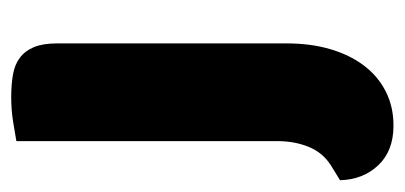

<svg xmlns="http://www.w3.org/2000/svg" viewBox="-212 -322 705 334"><g transform="rotate(-90 140.0 -155.5)"><path d="M19 68Q41 54 51 29.5Q61 5 61 -25V-479Q72 -481 93.5 -484.5Q115 -488 137 -488Q159 -488 176.5 -485Q194 -482 206 -473Q218 -464 224.5 -448.5Q231 -433 231 -408V-9Q231 33 221 67Q211 101 192.5 125.5Q174 150 147.5 163.5Q121 177 88 177Q44 177 19 150.5Q-6 124 -7 84Z"/></g></svg>

Font: Baloo Chettan
Style: Regular
Weight: 400
Designer: Maithili Shingre and Ek Type
Foundry: Ek Type
Version: Version 1.443;PS 1.000;hotconv 16.6.51;makeotf.lib2.5.65220;